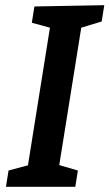

<svg xmlns="http://www.w3.org/2000/svg" viewBox="-20 -722 423 742"><path d="M383 -702 373 -639 294 -615 209 -84 281 -63 271 0H3L13 -63L88 -83L173 -615L103 -634L113 -697Z"/></svg>

Font: Bitter Pro SemiBold
Style: Italic
Weight: 600
Italic angle: -9°
Designer: Sol Matas, and Bitter project Authors
Foundry: Sol Matas
Version: Version 1.010